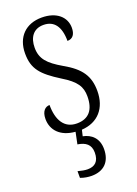

<svg xmlns="http://www.w3.org/2000/svg" viewBox="-147 -604 634 891"><g transform="rotate(-20 170.0 -158.0)"><path d="M146 227C205 227 242 193 242 129C242 75 209 48 169 40L176 10C257 5 305 -50 305 -135C305 -208 275 -253 195 -298C128 -337 100 -367 100 -422C100 -471 123 -508 174 -508C226 -508 254 -471 254 -400C281 -400 294 -419 294 -451C294 -503 252 -543 178 -543C100 -543 49 -494 49 -412C49 -336 81 -300 167 -246C235 -205 253 -174 253 -127C253 -60 223 -25 165 -25C103 -25 74 -74 74 -149C53 -149 34 -133 34 -94C34 -40 71 3 145 9L133 67C172 73 196 90 196 130C196 174 174 192 139 192C126 192 109 189 91 184V217C109 224 130 227 146 227Z"/></g></svg>

Font: Noto Serif Devanagari ExtraCondensed Light
Style: Regular
Weight: 300
Width: 2
Designer: Universal Thirst, Indian Type Foundry and the Monotype Design Team
Foundry: Monotype Imaging Inc.
Version: Version 2.004